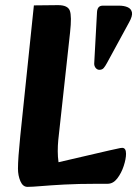

<svg xmlns="http://www.w3.org/2000/svg" viewBox="-20 -716 535 748"><path d="M87 12Q69 12 59.5 -10Q50 -32 50 -59Q50 -98 59 -186L112 -695L206 -696Q244 -696 252 -674.5Q260 -653 253 -590L207 -170Q205 -149 205 -127Q205 -105 208 -84L406 -130Q422 -133 436 -136.5Q450 -140 456 -140Q471 -140 471 -117Q471 -97 462 -69.5Q453 -42 437 -21Q421 0 399 0H359Q284 0 229.5 3Q175 6 140 9Q105 12 87 12ZM358 -670Q359 -682 364.5 -688Q370 -694 381 -694H443Q463 -694 477 -688Q491 -682 494 -668Q497 -654 483 -629L397 -471Q390 -458 384 -451Q378 -444 367 -444Q359 -444 353 -451Q347 -458 347 -468Z"/></svg>

Font: Alkatra SemiBold
Style: Regular
Weight: 600
Designer: Suman Bhandary
Version: Version 1.100;gftools[0.9.22]